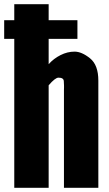

<svg xmlns="http://www.w3.org/2000/svg" viewBox="-20 -899 520 919"><path d="M212.9 0H48.3V-712.9H0V-802.2H48.3V-878.9H212.9V-802.2H350.6V-712.9H212.9V-591.8Q236.8 -618.7 269.8 -635.3Q302.7 -651.9 336.9 -651.9Q371.1 -651.9 410.9 -619.9Q450.7 -587.9 450.7 -513.2V0H286.1V-470.2Q286.1 -472.2 286.4 -478.8Q286.6 -485.4 286.4 -489.5Q286.1 -493.7 285.4 -510.5Q284.7 -527.3 259.8 -527.3Q244.1 -527.3 212.9 -490.7Z"/></svg>

Font: Oswald-Bold
Style: Bold
Weight: 700
Designer: vernon adams
Foundry: vernon adams
Version: Version 2.002; ttfautohint (v0.92.18-e454-dirty) -l 8 -r 50 